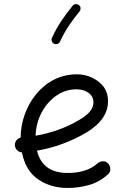

<svg xmlns="http://www.w3.org/2000/svg" viewBox="-20 -888 622 937"><path d="M506.3 -36.6C521.5 -50.3 518.1 -63 518.1 -63.5C518.1 -73.2 515.1 -81.5 508.8 -88.9C495.1 -104 482.4 -100.6 481.9 -100.6C472.2 -100.6 463.9 -97.7 456.5 -91.3C419.9 -57.6 368.2 -43.9 310.1 -43.9C232.4 -43.9 178.7 -76.7 160.6 -152.8C247.1 -167.5 328.6 -197.8 405.8 -243.7C418 -251 431.6 -261.2 447.8 -274.9C479.5 -301.8 507.3 -341.8 507.3 -393.1C507.3 -421.9 499.5 -446.3 484.4 -466.3C453.1 -505.4 402.8 -525.4 355.5 -525.4C272.9 -525.4 204.6 -487.3 156.2 -428.2C107.9 -369.1 81.1 -292.5 80.6 -216.3C63.5 -212.4 52.7 -196.8 52.7 -181.2V-178.2C54.2 -160.2 68.8 -145 86.9 -144.5C99.1 -83.5 126 -39.6 167 -12.2C208 15.6 255.9 29.3 310.1 29.3C343.8 29.3 377.9 24.9 412.1 15.6C446.3 6.3 477.5 -10.7 506.3 -36.6ZM353.5 -452.1C376.5 -452.1 396 -446.3 412.1 -435.1C428.2 -423.3 436 -407.7 436 -387.7C436 -352.5 406.2 -325.7 365.7 -302.2C302.7 -264.6 230 -238.8 153.8 -225.6C154.8 -266.1 164.6 -303.2 182.6 -337.9C200.7 -372.1 224.6 -399.9 254.4 -420.9C284.2 -441.9 316.9 -452.1 353.5 -452.1ZM365.2 -863.3C361.3 -866.2 356.9 -867.7 352.1 -867.7C350.1 -867.7 341.8 -869.1 334.5 -859.9C297.9 -814.5 262.7 -767.6 233.4 -702.6C231.9 -700.2 231.4 -697.3 231.4 -694.3C231.4 -689 233.9 -679.2 244.1 -673.8C247.1 -672.9 250 -672.4 252.4 -672.4C258.3 -672.4 268.6 -674.8 272.9 -685.1C300.3 -745.1 332 -787.6 368.7 -833C371.6 -836.9 373 -841.3 373 -846.2C373 -848.1 374.5 -856 365.2 -863.3Z"/></svg>

Font: Mikhak
Style: Regular
Weight: 400
Designer: Amin Abedi
Version: Version 3.2